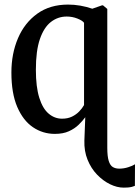

<svg xmlns="http://www.w3.org/2000/svg" viewBox="-20 -588 624 859"><path d="M533.5 251.5Q503.5 251.5 472.2 236.2Q441 221 414.2 193.2Q387.5 165.5 371.8 126.8Q356 88 357.5 40.5L361.5 -63.5Q349.5 -47 331.8 -29.8Q314 -12.5 288.2 -0.8Q262.5 11 225.5 11Q171.5 11 127.5 -18.8Q83.5 -48.5 57.2 -109.5Q31 -170.5 31 -263.5Q31 -348 60.5 -417Q90 -486 146.8 -526.8Q203.5 -567.5 284.5 -567.5Q312 -567.5 339.2 -562.8Q366.5 -558 393 -549L436 -564H441L460 -548V73Q460 112 466.5 132.2Q473 152.5 485 159.5Q497 166.5 513.5 166.5Q534 166.5 553.5 160.2Q573 154 584 147L583.5 243.5Q578 246 570 248Q562 250 552.5 250.8Q543 251.5 533.5 251.5ZM257.5 -57Q283 -57 302 -66.2Q321 -75.5 334.5 -89.5Q348 -103.5 356 -118V-486Q349 -496 326.2 -505Q303.5 -514 278.5 -514Q239 -514 207.8 -489.8Q176.5 -465.5 158.5 -413.2Q140.5 -361 140.5 -276Q140.5 -199 155.8 -150.5Q171 -102 197.8 -79.5Q224.5 -57 257.5 -57Z"/></svg>

Font: Merriweather 24pt SemiCondensed
Style: Regular
Weight: 400
Width: 4
Designer: Eben Sorkin
Foundry: Eben Sorkin
Version: Version 2.100